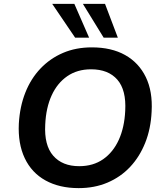

<svg xmlns="http://www.w3.org/2000/svg" viewBox="-20 -959 844 989"><path d="M385 10Q286 10 214.5 -29.5Q143 -69 107.5 -144Q72 -219 77 -322Q82 -410 110.5 -482Q139 -554 188.5 -606Q238 -658 304.5 -686.5Q371 -715 453 -715Q554 -715 624.5 -675.5Q695 -636 731 -562Q767 -488 761 -384Q757 -296 728 -223.5Q699 -151 650 -99Q601 -47 534 -18.5Q467 10 385 10ZM388 -103Q460 -103 511.5 -139Q563 -175 592 -239Q621 -303 625 -388Q631 -495 584.5 -548.5Q538 -602 449 -602Q378 -602 326.5 -566.5Q275 -531 246 -467.5Q217 -404 213 -318Q207 -211 254 -157Q301 -103 388 -103ZM514 -765 407 -939H521L587 -765ZM367 -765 249 -939H363L439 -765Z"/></svg>

Font: Nunito Sans 10pt
Style: Bold Italic
Weight: 700
Italic angle: -9°
Designer: Vernon Adams
Foundry: Vernon Adams
Version: Version 3.101;gftools[0.9.27]